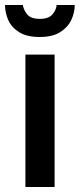

<svg xmlns="http://www.w3.org/2000/svg" viewBox="-43 -743 317 763"><path d="M114 -596Q63 -596 32.5 -615.5Q2 -635 -10.5 -664Q-23 -693 -23 -723H48Q50 -705 64.5 -686.5Q79 -668 115 -668Q151 -668 166 -686.5Q181 -705 182 -723H254Q254 -693 240.5 -664Q227 -635 196.5 -615.5Q166 -596 114 -596ZM58 0V-526H174V0Z"/></svg>

Font: Archivo SemiCondensed SemiBold
Style: Regular
Weight: 600
Width: 4
Designer: Hector Gatti
Foundry: Omnibus-Type
Version: Version 2.001; ttfautohint (v1.8.3)